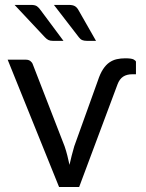

<svg xmlns="http://www.w3.org/2000/svg" viewBox="-20 -744 579 764"><path d="M369.5 -423.5Q378.5 -451 390 -468.5Q401.5 -486 415.2 -495.5Q429 -505 444.8 -508.5Q460.5 -512 478.5 -512Q504 -512 512.5 -507Q521 -502 521 -498V-448.5H506.5Q484.5 -448.5 470 -439Q455.5 -429.5 447.5 -408L295 0H215L10.5 -506.5H83Q94 -506.5 101 -501Q108 -495.5 110.5 -488L237 -162Q243.5 -143 248 -124.8Q252.5 -106.5 256.5 -88Q260.5 -106 265.2 -124.5Q270 -143 275.5 -162ZM253.5 -724.5Q270 -724.5 278.5 -719.2Q287 -714 293 -702.5L362 -581.5H325Q314.5 -581.5 307.2 -584.5Q300 -587.5 294 -595.5L194.5 -724.5ZM103 -724.5Q119.5 -724.5 127.2 -719Q135 -713.5 142.5 -702.5L232.5 -581.5H189.5Q179.5 -581.5 172.8 -584.8Q166 -588 159 -595.5L38 -724.5Z"/></svg>

Font: Lato 2
Style: Regular
Weight: 400
Designer: Lukasz Dziedzic with Adam Twardoch and Botio Nikoltchev
Foundry: tyPoland Lukasz Dziedzic
Version: Version 2.015; 2015-08-06; http://www.latofonts.com/